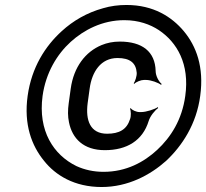

<svg xmlns="http://www.w3.org/2000/svg" viewBox="-20 -741 828 771"><path d="M410 -204C342 -204 323 -258 332 -327L340 -385C349 -453 385 -508 452 -508C501 -508 526 -489 529 -449C530 -437 523 -414 517 -407L519 -404C526 -412 546 -420 558 -420H566C586 -420 616 -409 627 -400L629 -404C618 -413 605 -436 605 -456C603 -534 551 -574 461 -574C434 -574 410 -569 388 -560C323 -533 276 -472 264 -385L256 -327C252 -299 252 -273 257 -250C270 -185 315 -138 401 -138C490 -138 553 -177 577 -255C583 -275 602 -298 615 -307L614 -311C601 -302 567 -291 547 -291H540C528 -291 509 -299 505 -307L502 -304C506 -297 507 -274 502 -262C489 -221 459 -204 410 -204ZM151 -356C164 -449 209 -523 264 -573C316 -620 390 -660 479 -660C537 -660 583 -643 618 -620C691 -571 742 -484 724 -356C711 -260 666 -190 611 -139C558 -90 487 -51 396 -51C356 -51 320 -59 287 -74C195 -119 132 -215 151 -356ZM91 -356C75 -241 107 -156 157 -95C203 -37 279 10 388 10C494 10 583 -38 647 -95C712 -156 769 -243 784 -356C800 -472 768 -556 718 -616C670 -673 597 -721 488 -721C456 -721 424 -717 394 -708C329 -690 274 -658 228 -616C162 -556 107 -471 91 -356Z"/></svg>

Font: Asimov
Style: EdgeIt
Weight: 500
Designer: Google
Version: Version 2.000980: 2014